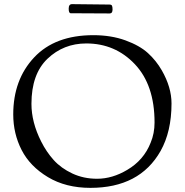

<svg xmlns="http://www.w3.org/2000/svg" viewBox="-20 -892 893 928"><path d="M510 -827C519.3 -827 524 -833.3 524 -846C524 -855.3 523 -861.7 521 -865C519 -868.3 515 -870 509 -870L328 -872C317.3 -872 312 -864.7 312 -850C312 -835.3 315.3 -828 322 -828ZM44 -339C44 -277 57.5 -219.7 84.5 -167C111.5 -114.3 153.8 -70.7 211.5 -36C269.2 -1.3 337.7 16 417 16C575.7 16 688.7 -43.3 756 -162C791.3 -224.7 809 -301.3 809 -392C809 -444 793.3 -497.3 762 -552C744 -583.3 721.7 -611.2 695 -635.5C668.3 -659.8 632 -680.3 586 -697C540 -713.7 488.3 -722 431 -722C307.7 -722 212.3 -686.2 145 -614.5C77.7 -542.8 44 -451 44 -339ZM132 -390C132 -486 157.8 -558.7 209.5 -608C261.2 -657.3 323.7 -682 397 -682C490.3 -682 568.7 -648.5 632 -581.5C695.3 -514.5 727 -420.7 727 -300C727 -264.7 720.7 -232 708 -202C686 -146 648.3 -102.3 595 -71C547 -42.3 498.3 -28 449 -28C405.7 -28 365.8 -36.5 329.5 -53.5C293.2 -70.5 263.2 -92.2 239.5 -118.5C215.8 -144.8 195.7 -174.7 179 -208C147.7 -270 132 -330.7 132 -390Z"/></svg>

Font: Sorts Mill Goudy
Style: Regular
Weight: 400
Version: Version 003.101